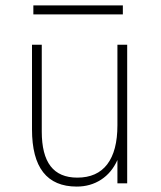

<svg xmlns="http://www.w3.org/2000/svg" viewBox="-20 -676 592 708"><path d="M263 12Q180.5 12 139.2 -40.8Q98 -93.5 98 -199V-511H134V-191Q134 -105.5 166.5 -63.2Q199 -21 265 -21Q338 -21 375.5 -70.2Q413 -119.5 413 -214V-511H449V0H413V-86Q392 -39 352.8 -13.5Q313.5 12 263 12ZM103 -623V-656H433V-623Z"/></svg>

Font: Overpass Thin
Style: Regular
Weight: 250
Designer: Delve Withrington, Dave Bailey, Thomas Jockin
Foundry: Delve Fonts LLC
Version: Version 4.000